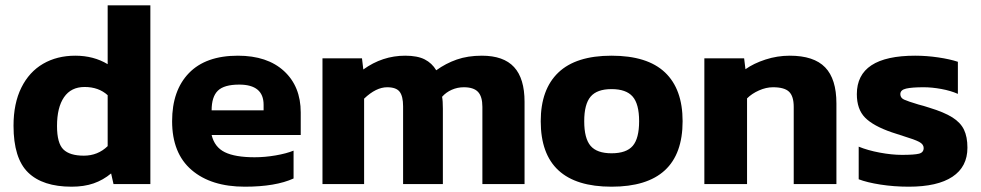

<svg xmlns="http://www.w3.org/2000/svg" viewBox="-20 -694 3699 724"><path d="M31 -220Q31 -304 60.5 -363.5Q90 -423 142.5 -453.5Q195 -484 264 -484Q333 -484 386 -452V-674H547V0H408L399 -40Q369 -15 333 -2.5Q297 10 250 10Q141 10 86 -43.5Q31 -97 31 -220ZM386 -143V-335Q352 -366 299 -366Q248 -366 221.5 -327.5Q195 -289 195 -219Q195 -154 219 -130.5Q243 -107 296 -107Q349 -107 386 -143Z M629 -237Q629 -353 692.5 -418.5Q756 -484 877 -484Q988 -484 1051 -426Q1114 -368 1114 -270V-185H778Q789 -139 828 -120Q867 -101 940 -101Q979 -101 1019.5 -108Q1060 -115 1087 -126V-21Q1019 10 903 10Q776 10 702.5 -53Q629 -116 629 -237ZM974 -278V-299Q974 -375 882 -375Q825 -375 801.5 -352Q778 -329 778 -278Z M1196 -474H1345L1350 -432Q1422 -484 1508 -484Q1554 -484 1581.5 -470Q1609 -456 1625 -429Q1661 -455 1702.5 -469.5Q1744 -484 1797 -484Q1879 -484 1918.5 -441Q1958 -398 1958 -310V0H1799V-291Q1799 -330 1782.5 -347.5Q1766 -365 1729 -365Q1705 -365 1683.5 -355.5Q1662 -346 1647 -329Q1650 -314 1650 -284V0H1500V-293Q1500 -331 1487 -348Q1474 -365 1440 -365Q1398 -365 1353 -322V0H1196Z M2019 -237Q2019 -357 2085.5 -420.5Q2152 -484 2286 -484Q2421 -484 2487.5 -421Q2554 -358 2554 -237Q2554 10 2286 10Q2019 10 2019 -237ZM2390 -237Q2390 -302 2365.5 -330Q2341 -358 2286 -358Q2231 -358 2207 -329.5Q2183 -301 2183 -237Q2183 -172 2207 -144Q2231 -116 2286 -116Q2342 -116 2366 -144Q2390 -172 2390 -237Z M2636 -474H2786L2791 -433Q2822 -455 2866.5 -469.5Q2911 -484 2958 -484Q3049 -484 3091.5 -440Q3134 -396 3134 -304V0H2973V-291Q2973 -331 2955.5 -348Q2938 -365 2895 -365Q2869 -365 2842 -353Q2815 -341 2797 -323V0H2636Z M3218 -18V-141Q3252 -127 3297.5 -118.5Q3343 -110 3381 -110Q3428 -110 3445.5 -114.5Q3463 -119 3463 -136Q3463 -150 3446 -159Q3429 -168 3386 -181L3343 -195Q3273 -219 3242 -250.5Q3211 -282 3211 -339Q3211 -484 3431 -484Q3474 -484 3518 -477.5Q3562 -471 3592 -461V-340Q3565 -352 3529.5 -358.5Q3494 -365 3463 -365Q3419 -365 3397 -360Q3375 -355 3375 -339Q3375 -325 3389 -318.5Q3403 -312 3443 -300Q3463 -295 3484 -288Q3540 -271 3571 -251.5Q3602 -232 3615 -205Q3628 -178 3628 -137Q3628 -65 3571.5 -27.5Q3515 10 3407 10Q3351 10 3300 2Q3249 -6 3218 -18Z"/></svg>

Font: Kanit SemiBold
Style: Regular
Weight: 600
Designer: Katatrad Team
Foundry: CadsonDemak
Version: Version 1.030